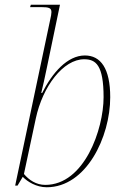

<svg xmlns="http://www.w3.org/2000/svg" viewBox="-20 -780 519 810"><path d="M177 10C344 10 445 -202 445 -370C445 -491 405 -546 338 -546C264 -546 200 -472 158 -388H154C161 -416 169 -452 178 -496L233 -760H110L107 -750H153C187 -750 197 -746 197 -729C197 -721 195 -711 192 -698L44 3H54L76 -34C95 -14 133 10 177 10ZM171 0C132 0 102 -21 81 -46L131 -280C160 -416 247 -530 335 -530C384 -530 417 -506 417 -370C417 -235 336 0 171 0Z"/></svg>

Font: Noto Serif Display Thin
Style: Italic
Weight: 100
Italic angle: -12°
Designer: Monotype Design Team
Foundry: Monotype Imaging Inc.
Version: Version 2.009